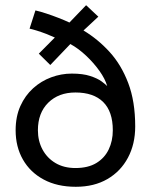

<svg xmlns="http://www.w3.org/2000/svg" viewBox="-20 -705 586 737"><path d="M40 -205Q40 -257.5 58.2 -298Q76.5 -338.5 107.2 -366.2Q138 -394 176.5 -408.2Q215 -422.5 255.5 -422.5Q298.5 -422.5 326.5 -413.2Q354.5 -404 370 -392.5Q385.5 -381 391.5 -374.5Q383.5 -402.5 361.5 -433.2Q339.5 -464 310.2 -491.5Q281 -519 250 -536L173 -455.5L129 -499L190.5 -561Q176.5 -567.5 157.8 -574.8Q139 -582 121.2 -587.5Q103.5 -593 93.5 -595L116 -665Q134 -661 157.5 -653.2Q181 -645.5 204.8 -636.2Q228.5 -627 246.5 -618.5L310.5 -685L357.5 -641L300.5 -588Q355.5 -555 400.5 -505.8Q445.5 -456.5 472.2 -386.2Q499 -316 499 -219.5Q499 -152 471.2 -99.8Q443.5 -47.5 392.5 -17.8Q341.5 12 271 12Q199.5 12 147.8 -15.8Q96 -43.5 68 -92.5Q40 -141.5 40 -205ZM125.5 -205Q125.5 -164 143.2 -131Q161 -98 193.2 -79Q225.5 -60 269.5 -60Q318 -60 349.8 -79.2Q381.5 -98.5 397.2 -131.2Q413 -164 413 -205Q413 -277 376 -313.5Q339 -350 269.5 -350Q205 -350 165.2 -310.8Q125.5 -271.5 125.5 -205Z"/></svg>

Font: League Spartan Thin
Style: Regular
Weight: 400
Version: Version 2.002